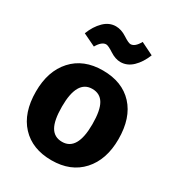

<svg xmlns="http://www.w3.org/2000/svg" viewBox="-190 -911 965 1047"><g transform="rotate(30 292.0 -387.5)"><path d="M350 -635Q318 -635 283.5 -657.5Q249 -680 236 -680Q208 -680 183 -636L104 -674Q124 -726 157.5 -759Q191 -792 233 -792Q267 -792 301.5 -769.5Q336 -747 349 -747Q377 -747 401 -791L480 -752Q459 -699 425.5 -667Q392 -635 350 -635ZM292 -548Q414 -548 483 -473.5Q552 -399 552 -265Q552 -136 482.5 -59.5Q413 17 292 17Q171 17 101.5 -57.5Q32 -132 32 -266Q32 -395 101.5 -471.5Q171 -548 292 -548ZM292 -432Q196 -432 196 -266Q196 -179 219.5 -139Q243 -99 292 -99Q388 -99 388 -265Q388 -352 364.5 -392Q341 -432 292 -432Z"/></g></svg>

Font: FiraGO
Style: Bold
Weight: 700
Designer: bBox Type
Foundry: bBox Type GmbH
Version: Version 1.001;PS 001.001;hotconv 1.0.88;makeotf.lib2.5.64775